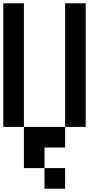

<svg xmlns="http://www.w3.org/2000/svg" viewBox="-20 -895 665 1165"><path d="M0 -125V-875H125V-125ZM125 -125H375V0H250V125H125ZM250 125H375V250H250ZM375 -125V-875H500V-125Z"/></svg>

Font: Galmuri7 Regular
Style: Regular
Weight: 400
Designer: Lee Minseo (quiple)
Version: Version 2.399;hotconv 1.1.1;makeotfexe 2.6.0 DEVELOPMENT